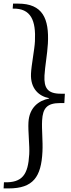

<svg xmlns="http://www.w3.org/2000/svg" viewBox="-43 -780 395 1071"><path d="M-22.9 271H4.9C142.1 271 187 207 193.8 65.9C196.8 6.8 189 -56.2 191.9 -108.4C195.8 -176.3 218.8 -205.1 293 -205.1H315.9L318.8 -257.3H295.9C221.7 -257.3 201.7 -290 205.1 -358.4C208 -410.2 220.7 -477.1 224.1 -536.1C231.9 -676.8 194.8 -759.8 58.1 -759.8H29.8L27.8 -731.9C130.9 -734.9 157.7 -664.1 151.9 -549.8C149.9 -504.9 131.8 -416 129.9 -369.1C126 -286.1 173.8 -243.2 231 -232.4V-230.5C172.9 -219.2 120.1 -180.2 115.7 -97.2C112.8 -50.3 123 35.2 120.1 80.1C113.8 193.8 82 240.2 -21 236.8Z"/></svg>

Font: Lora Italic
Style: Regular
Weight: 400
Italic angle: -3°
Designer: Olga Karpushina, Alexei Vanyashin
Foundry: Cyreal
Version: Version 1.011;PS 001.011;hotconv 1.0.70;makeotf.lib2.5.58329